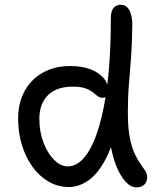

<svg xmlns="http://www.w3.org/2000/svg" viewBox="-20 -780 674 810"><path d="M271.4 9Q223.8 9 184.5 -14Q145.2 -37 116.6 -77Q88 -117 72.2 -169Q56.4 -221 56.4 -279Q56.4 -346 83.9 -396Q111.4 -446 161.2 -473.8Q211 -501.6 276.4 -501.4Q326 -501.4 362 -487.5Q398 -473.6 417.6 -449.9Q437.2 -426.2 437.2 -394.6Q437.2 -382.4 430.3 -374.9Q423.4 -367.4 414 -367.4Q400.8 -367.4 391.9 -374.4Q383 -381.4 371.4 -390.9Q359.8 -400.4 340.1 -407.4Q320.4 -414.4 286.2 -414.4Q218.4 -414.4 182.2 -378.2Q146 -342 146 -279Q146 -223.6 163.6 -178Q181.2 -132.4 208.7 -105.2Q236.2 -78 265.6 -78Q318.6 -78 359.4 -150.5Q400.2 -223 423.9 -362.3Q447.6 -501.6 447.6 -701.2Q447.6 -733.8 459.4 -746.9Q471.2 -760 489 -760Q513.2 -760 526.1 -736.3Q539 -712.6 538 -668.2Q537.2 -594 532.8 -536.6Q528.4 -479.2 523.9 -424.8Q519.4 -370.4 519.4 -305.2Q519.4 -241.2 527.7 -199.1Q536 -157 548.3 -131.1Q560.6 -105.2 572.4 -88.9Q584.2 -72.6 592.5 -59.8Q600.8 -47 600.8 -31Q600.8 -20.6 596 -10.9Q591.2 -1.2 581 4.6Q570.8 10.4 555.4 10.4Q531.6 10.4 509.5 -13.8Q487.4 -38 470.6 -79.9Q453.8 -121.8 445.3 -175.6Q436.8 -229.4 439.2 -287.8L485 -300.8Q465 -189 431.6 -120.6Q398.2 -52.2 356.6 -21.6Q315 9 271.4 9Z"/></svg>

Font: Shantell Sans Light
Style: Regular
Weight: 300
Designer: Stephen Nixon, Anya Danilova, Shantell Martin
Foundry: Arrow Type
Version: Version 1.011;[c5ecc13dd]